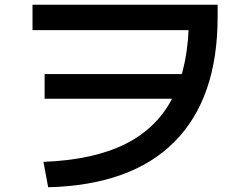

<svg xmlns="http://www.w3.org/2000/svg" viewBox="-20 -751 1040 809"><path d="M163 -69Q374 -77 509.5 -145Q645 -213 710.5 -345.5Q776 -478 776 -680L835 -624H117V-731H897V-680Q897 -337 715.5 -154Q534 29 183 38ZM168 -335V-439H808V-335Z"/></svg>

Font: M PLUS 1 SemiBold
Style: Regular
Weight: 600
Designer: Coji Morishita
Foundry: UNDERFOREST DESIGN
Version: Version 1.001